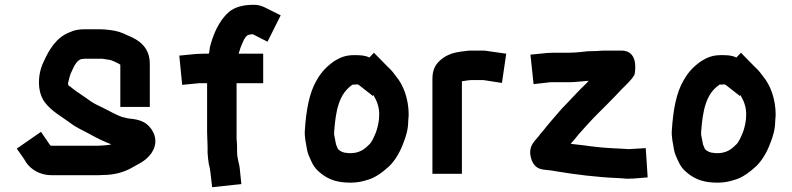

<svg xmlns="http://www.w3.org/2000/svg" viewBox="-20 -739 3305 801"><path d="M492 -250C466.9 -258.4 439.7 -274.1 418 -285C400.6 -294.5 378.1 -303.3 362 -314L348 -324C339.6 -330.5 306.4 -352.3 297 -359C289.1 -365.8 279.8 -371.2 272 -379H270C267 -380.5 265.2 -383.4 264 -387V-393C268.7 -411.7 271.8 -428.6 280 -443C286.6 -458.4 302.1 -493 324 -493C328 -493.7 331.3 -494 334 -494H407C414.2 -492.8 425.2 -491.4 432 -490C439.5 -490 452 -484.5 460 -481L476 -473L482 -469V-293H605V-472C605 -541.4 561.3 -571.9 511 -592C490 -603.2 464 -611.3 437 -614L417 -616C410.3 -616.7 403.7 -617 397 -617H334C310.1 -617 290.1 -613.5 272 -605C214.8 -583.6 184.1 -531.3 160 -477C135.8 -424.6 135.2 -352 168 -311C195.6 -274.1 237.6 -252.8 276 -224C300.4 -205 331.1 -193 359 -177C383.7 -163.3 413.8 -148.3 444 -137C441.3 -136.3 439 -135.7 437 -135L421 -133C415.7 -132.3 410.7 -132 406 -132C400 -131.3 394 -131 388 -131H195C193.7 -131 192.3 -131.3 191 -132H190L151 -189L50 -119C63.2 -99.2 78 -81 90 -60C109.5 -31.5 148 -8 195 -8H388C395.3 -8 403 -8.3 411 -9C460 -9 502.9 -22.7 535 -42L553 -52C572.1 -62.6 586.9 -70.9 602 -88C631.7 -120.2 638.1 -162.5 611 -201C590.3 -229.8 564.5 -239.8 523 -244C513.1 -244 498.9 -250 492 -250Z M846 -128V-101C847.1 -83.6 849.1 -68.3 851 -55C852.5 -49.9 857 -31.8 857 -25L858 -19L865 42L987 29L980 -38C979.3 -44.7 977.7 -53 975 -63L972 -78C970.3 -86.6 969 -94.3 969 -106V-128C969 -137.3 968.3 -147.7 967 -159V-392H1078V-515H976C976.7 -517 977 -518.7 977 -520V-521C979.7 -527 981.7 -533 983 -539L989 -554L997 -572C1004.1 -583.4 1007.4 -592.4 1023 -595C1027 -595 1031 -595.3 1035 -596L1096 -565L1151 -675L1087 -707C1071.7 -715 1055.7 -719 1039 -719C995.3 -719 961.4 -710.3 936 -690C904.6 -663.1 880.6 -620.7 866 -577C861.8 -562.4 855 -545.8 854 -529C854 -524.1 852.1 -519.6 851 -515H831C819 -515 808.3 -514.7 799 -514L728 -507L740 -385C764 -387.3 787.9 -389.8 812 -392H844V-187C844 -165.5 846 -146.9 846 -128Z M1391 -116C1391 -116.7 1390.7 -117 1390 -117C1387.3 -123.7 1384.7 -130 1382 -136C1378.7 -149.4 1377.4 -163.5 1374 -177V-188C1380.5 -278.9 1394.2 -348.1 1451 -386H1457C1462.3 -386 1467.3 -386.3 1472 -387C1472.7 -386.3 1473.3 -386 1474 -386C1475.3 -385.3 1477 -384.3 1479 -383L1535 -339L1538 -342C1550.6 -320.9 1562 -295.7 1562 -263C1561.3 -255 1561 -247.7 1561 -241C1558.4 -219.9 1554.3 -203.4 1548 -186C1540.9 -169.9 1531.1 -143.8 1518 -134C1499.7 -115.7 1478.5 -100 1442 -100C1435.3 -100 1430.7 -100.3 1428 -101C1413.1 -101 1399.1 -107.9 1391 -116ZM1521 -499C1501.8 -508.6 1482.3 -509 1457 -509C1422.9 -509 1401 -500.2 1376 -485C1343.3 -462.6 1320.6 -438.9 1301 -404C1269.6 -351.6 1257.2 -276.4 1252 -198C1249.1 -166.1 1257.3 -139.8 1261 -114C1264 -97 1270.9 -84.3 1277 -70C1288.2 -44.3 1299.2 -31 1322 -13C1354.4 11.3 1388.4 23 1443 23C1468.8 23 1491.4 18.5 1511 12C1546.5 3.1 1578.7 -22.8 1603 -45C1628.3 -68.6 1650.5 -107.5 1663 -143C1673.3 -168.7 1683 -199.1 1683 -233L1685 -259C1685 -325.4 1663.5 -383.8 1632 -421C1619.1 -438.7 1612 -447.2 1595 -463L1540 -519Z M1907 -14V-400L1921 -402C1929.2 -403 1937.2 -405 1945 -405H1994C1996 -405 1999 -404.7 2003 -404L2074 -393L2092 -515L2021 -525C2011.7 -527 2002.7 -528 1994 -528H1945C1937 -528 1929 -527.3 1921 -526C1874.5 -520.8 1846.2 -513.2 1817 -488C1796.4 -469.6 1784 -448.5 1784 -409V-14Z M2572 -528H2506C2493 -528 2480.4 -527.2 2468 -526H2459C2451 -526 2441.3 -525.7 2430 -525L2403 -522C2386.5 -520.6 2371.6 -519 2353 -519H2287C2279 -519 2271 -518.7 2263 -518L2193 -511L2206 -388L2276 -396H2353C2374.4 -396 2394 -398.5 2414 -400L2436 -402C2432.7 -398 2429.3 -394.3 2426 -391C2393.4 -360.6 2354.9 -316.9 2324 -286C2297.1 -254.6 2268 -222.2 2243 -190C2237 -184 2231.3 -177 2226 -169C2205.4 -145.8 2183.4 -125.2 2195 -81C2201.7 -55.7 2215 -40 2235 -34C2248.3 -29.6 2279.3 -29.2 2296 -25C2380.1 -11 2468.6 0.4 2561 4C2588.7 5.2 2590.2 7.9 2613 6H2621L2682 1L2674 -121L2605 -117C2603.7 -116.3 2602.7 -116.3 2602 -117C2596.7 -117 2585.3 -117.7 2568 -119C2521.5 -120.9 2485.7 -123.5 2442 -129C2415.3 -133.5 2386.7 -135.3 2361 -139C2365 -144.3 2369.3 -149.3 2374 -154C2380 -162 2386.5 -170 2393.5 -178C2421.2 -209.7 2446.4 -237.4 2478 -269L2513 -304C2531.8 -322.8 2555.3 -346.9 2573 -366L2599 -392C2610.3 -403.3 2619 -414 2625 -424C2627 -426 2628.5 -432.2 2629.5 -442.5C2634.2 -491 2619.5 -528 2572 -528Z M2922 -116C2922 -116.7 2921.7 -117 2921 -117C2918.3 -123.7 2915.7 -130 2913 -136C2909.7 -149.4 2908.4 -163.5 2905 -177V-188C2911.5 -278.9 2925.2 -348.1 2982 -386H2988C2993.3 -386 2998.3 -386.3 3003 -387C3003.7 -386.3 3004.3 -386 3005 -386C3006.3 -385.3 3008 -384.3 3010 -383L3066 -339L3069 -342C3081.6 -320.9 3093 -295.7 3093 -263C3092.3 -255 3092 -247.7 3092 -241C3089.4 -219.9 3085.3 -203.4 3079 -186C3071.9 -169.9 3062.1 -143.8 3049 -134C3030.7 -115.7 3009.5 -100 2973 -100C2966.3 -100 2961.7 -100.3 2959 -101C2944.1 -101 2930.1 -107.9 2922 -116ZM3052 -499C3032.8 -508.6 3013.3 -509 2988 -509C2953.9 -509 2932 -500.2 2907 -485C2874.3 -462.6 2851.6 -438.9 2832 -404C2800.6 -351.6 2788.2 -276.4 2783 -198C2780.1 -166.1 2788.3 -139.8 2792 -114C2795 -97 2801.9 -84.3 2808 -70C2819.2 -44.3 2830.2 -31 2853 -13C2885.4 11.3 2919.4 23 2974 23C2999.8 23 3022.4 18.5 3042 12C3077.5 3.1 3109.7 -22.8 3134 -45C3159.3 -68.6 3181.5 -107.5 3194 -143C3204.3 -168.7 3214 -199.1 3214 -233L3216 -259C3216 -325.4 3194.5 -383.8 3163 -421C3150.1 -438.7 3143 -447.2 3126 -463L3071 -519Z"/></svg>

Font: Tape
Style: Regular
Weight: 500
Foundry: Cannot Into Space Fonts
Version: Version 0.97